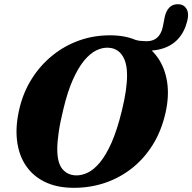

<svg xmlns="http://www.w3.org/2000/svg" viewBox="-20 -882 916 915"><path d="M871.4 -778.3Q858.1 -727.9 827.4 -695.1Q796.8 -662.3 748.9 -648.9Q701 -635.4 635.8 -643.6L592 -700.6Q612.2 -695.9 627.4 -691.4Q642.6 -686.8 657.3 -686.7Q701.9 -681.4 725.3 -699.7Q748.6 -718 756 -754.7L764.6 -798.9Q770.3 -828.6 786.7 -845.8Q803 -863.1 831.7 -861.9Q857.4 -860.3 869.7 -838.4Q882 -816.5 871.4 -778.3ZM512.3 -713.6Q586.2 -712.6 641.7 -684.6Q697.3 -656.7 731.8 -607.2Q766.3 -557.8 776.5 -491Q786.7 -424.3 769 -345.2Q748.7 -255.2 705.1 -187.4Q661.5 -119.6 601.2 -74.3Q540.9 -29.1 469.5 -7.1Q398.2 14.8 321.9 12.9Q247.6 11.5 191.8 -16.1Q136 -43.7 102.5 -94Q69 -144.2 60.9 -214.2Q52.8 -284.1 73.9 -369.9Q92.4 -445 132.5 -508.2Q172.6 -571.4 230.4 -618.1Q288.1 -664.8 359.6 -689.9Q431.1 -715 512.3 -713.6ZM341.1 -46.2Q368.7 -45.2 398.1 -59.2Q427.4 -73.2 456.2 -107.8Q485 -142.4 511.6 -202.2Q538.1 -262.1 560.1 -352Q573.6 -406.8 579.7 -449.3Q585.7 -491.8 585.5 -524.3Q585.3 -568.1 574 -596.2Q562.6 -624.3 543.2 -638.7Q523.8 -653 498.4 -654.4Q468.9 -656.6 438.7 -641.8Q408.6 -627 380.3 -592.5Q352.1 -558 326.9 -501.4Q301.8 -444.8 282.3 -363.1Q266.8 -300.2 259.9 -253Q253 -205.8 252.9 -171.9Q252.9 -106.3 276.9 -77Q301 -47.8 341.1 -46.2Z"/></svg>

Font: Fraunces
Style: Italic
Weight: 900
Italic angle: -16°
Version: Version 1.000;[0bf87f6ff]